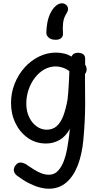

<svg xmlns="http://www.w3.org/2000/svg" viewBox="-20 -869 616 1168"><path d="M47 -242Q47 -304 69 -359.5Q91 -415 129 -457.5Q167 -500 216.5 -524.5Q266 -549 320 -549Q345 -549 369 -543.5Q393 -538 416 -525Q421 -539 432 -543.5Q443 -548 453 -548Q473 -548 485.5 -539.5Q498 -531 498 -511V-475Q503 -468 505 -461.5Q507 -455 507 -447Q507 -431 497 -419V-392Q497 -354 497.5 -315.5Q498 -277 498 -236Q498 -182 495 -127Q492 -72 487 -18Q479 70 453 137Q427 204 383 241.5Q339 279 277 279Q250 279 219 270.5Q188 262 154 244.5Q120 227 84 200Q75 193 69.5 184Q64 175 64 165Q64 155 69 145Q74 135 83 127.5Q92 120 105 120Q115 120 126.5 124.5Q138 129 148 137Q167 150 188.5 163.5Q210 177 232.5 185.5Q255 194 277 194Q311 194 333 170Q355 146 368.5 110Q382 74 388 38Q393 8 396 -11.5Q399 -31 401 -47.5Q403 -64 405 -85Q379 -38 341.5 -17Q304 4 260 4Q198 4 150 -29.5Q102 -63 74.5 -119Q47 -175 47 -242ZM264 -80Q301 -80 325.5 -102Q350 -124 365.5 -165.5Q381 -207 391 -264Q393 -279 395 -305Q397 -331 398.5 -359Q400 -387 401 -408.5Q402 -430 402 -436Q383 -451 360 -458Q337 -465 320 -465Q283 -465 250.5 -447Q218 -429 193 -397Q168 -365 154 -324Q140 -283 140 -238Q140 -193 157 -157Q174 -121 202.5 -100.5Q231 -80 264 -80ZM363 -667Q365 -650 353.5 -638.5Q342 -627 319 -627Q291 -627 276.5 -640Q262 -653 262 -668Q262 -702 268.5 -734Q275 -766 288.5 -792.5Q302 -819 323 -836Q332 -843 340.5 -846Q349 -849 356 -849Q372 -849 383 -839Q394 -829 394 -813Q394 -805 388.5 -794.5Q383 -784 377 -774Q366 -752 363.5 -725.5Q361 -699 363 -667Z"/></svg>

Font: Playpen Sans
Style: Regular
Weight: 400
Designer: Laura Meseguer, Veronika Burian, José Scaglione, Kostas Bartsokas, Vera Evstafieva, Tom Grace, Yorlmar Campos
Foundry: TypeTogether
Version: Version 2.000